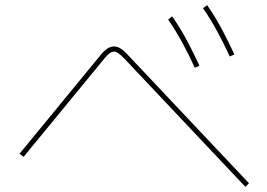

<svg xmlns="http://www.w3.org/2000/svg" viewBox="-20 -786 1040 748"><path d="M950 -72 936 -58 467 -555Q451 -572 441.5 -578.5Q432 -585 424 -585Q416 -585 407 -578.5Q398 -572 385 -556L72 -175L56 -187L369 -568Q385 -588 398 -596.5Q411 -605 424 -605Q437 -605 450 -597Q463 -589 481 -569ZM875 -566Q853 -614 827.5 -661.5Q802 -709 771 -754L787 -766Q819 -720 845 -671Q871 -622 893 -574ZM739 -522Q717 -570 691.5 -617.5Q666 -665 635 -710L651 -722Q683 -676 709 -627Q735 -578 757 -530Z"/></svg>

Font: Murecho Thin Thin
Style: Regular
Weight: 250
Version: Version 1.010